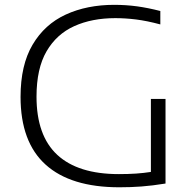

<svg xmlns="http://www.w3.org/2000/svg" viewBox="-20 -769 801 794"><path d="M473.5 5.5Q272.5 5.5 168.8 -88Q65 -181.5 65 -368.5Q65 -500 114.8 -584.2Q164.5 -668.5 252 -708.8Q339.5 -749 452.5 -749Q501 -749 546.8 -742.8Q592.5 -736.5 643 -723.5V-668Q587 -683 542.5 -688.5Q498 -694 457 -694Q360.5 -694 287.2 -661Q214 -628 172.5 -556.8Q131 -485.5 131 -369.5Q131 -208 217 -128.5Q303 -49 471.5 -49Q510 -49 542.8 -51.2Q575.5 -53.5 604 -58V-360H664.5V-10Q608.5 -1 565 2.2Q521.5 5.5 473.5 5.5Z"/></svg>

Font: Encode Sans Exp Lt
Style: Regular
Weight: 300
Width: 7
Designer: Multiple Designers
Foundry: Impallari Type
Version: Version 3.002; ttfautohint (v1.8.3) -l 8 -r 50 -G 200 -x 14 